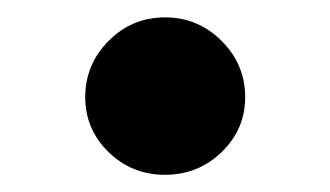

<svg xmlns="http://www.w3.org/2000/svg" viewBox="-20 -480 380 221"><path d="M78.1 -368.2Q78.1 -405.8 105 -432.9Q131.8 -460 169.9 -460Q208 -460 235.1 -432.9Q262.2 -405.8 262.2 -368.2Q262.2 -331.1 235.1 -304.9Q208 -278.8 169.9 -278.8Q131.8 -278.8 105 -304.9Q78.1 -331.1 78.1 -368.2Z"/></svg>

Font: Noto Serif JP Black
Style: Regular
Weight: 900
Designer: Ryoko NISHIZUKA  (kana & ideographs); Frank Grießhammer (Latin, Greek & Cyrillic); Wenlong ZHANG  (bopomofo); Sandoll Co
Foundry: Adobe Systems Incorporated
Version: Version 1.001;PS 1.001;hotconv 16.6.54;makeotf.lib2.5.65590